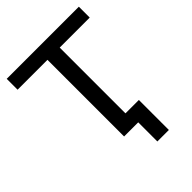

<svg xmlns="http://www.w3.org/2000/svg" viewBox="-242 -817 1086 1086"><g transform="rotate(-45 301.5 -273.5)"><path d="M457 -87V153H365V0H252V-613H13V-700H590V-613H350V-87Z"/></g></svg>

Font: CMG Sans Medium
Style: Regular
Weight: 500
Designer: Julieta Ulanovsky
Foundry: Julieta Ulanovsky
Version: Version 7.200